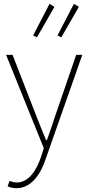

<svg xmlns="http://www.w3.org/2000/svg" viewBox="-20 -766 464 1008"><path d="M66 222C148 222 196 142 220 68L412 -478H380L272 -164C258 -124 242 -72 226 -30H222C204 -72 184 -124 168 -164L46 -478H12L210 12L196 56C170 134 128 192 68 192C56 192 40 188 30 184L20 212C32 218 50 222 66 222ZM174 -570 266 -730 240 -746 154 -580ZM302 -570 394 -730 368 -746 282 -580Z"/></svg>

Font: Source Sans Pro ExtraLight
Style: Regular
Weight: 200
Designer: Paul D. Hunt
Foundry: Adobe Systems Incorporated
Version: Version 3.006;hotconv 1.0.111;makeotfexe 2.5.65597